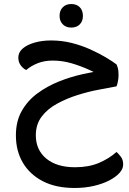

<svg xmlns="http://www.w3.org/2000/svg" viewBox="-20 -605 643 954"><path d="M233 -404Q287 -404 336.5 -391.5Q386 -379 429 -359.5Q472 -340 505.5 -320Q539 -300 559 -285Q564 -274 566.5 -263Q569 -252 569 -231Q569 -217 566 -201Q563 -185 559 -176Q523 -169 471.5 -159.5Q420 -150 366 -133Q312 -116 264 -90Q216 -64 187 -25.5Q158 13 158 67Q158 140 210 183Q262 226 353 226Q421 226 471.5 204.5Q522 183 559 150Q570 160 581 174.5Q592 189 592 213Q592 234 573.5 254.5Q555 275 522 292Q489 309 445 319Q401 329 351 329Q257 329 192 295Q127 261 93 202.5Q59 144 59 68Q59 -3 88.5 -54.5Q118 -106 166.5 -141.5Q215 -177 272.5 -200Q330 -223 388.5 -236Q447 -249 494 -256L508 -217Q465 -239 422 -258.5Q379 -278 334 -291Q289 -304 241 -304Q200 -304 166.5 -290.5Q133 -277 110 -257Q94 -265 82.5 -281Q71 -297 71 -319Q71 -345 93 -364Q115 -383 152.5 -393.5Q190 -404 233 -404ZM334 -468Q308 -468 292 -484Q276 -500 276 -526Q276 -553 292 -569Q308 -585 334 -585Q361 -585 376.5 -569Q392 -553 392 -526Q392 -500 376.5 -484Q361 -468 334 -468Z"/></svg>

Font: Baloo Bhaijaan 2 Medium
Style: Regular
Weight: 500
Designer: Sanskriti Dholi, Noopur Datye and Ek Type
Foundry: Ek Type
Version: Version 1.701